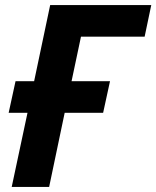

<svg xmlns="http://www.w3.org/2000/svg" viewBox="-20 -734 614 754"><path d="M14 -291H88L26 0H173L234 -291H385L412 -415H261L298 -590H548L574 -714H177L114 -415H41Z"/></svg>

Font: BC Sans
Style: Bold Italic
Weight: 700
Italic angle: -12°
Designer: Monotype Design Team
Province of B.C.
Foundry: Monotype Imaging Inc.
Version: Version 2.000;GOOG;noto-source:20170915:90ef993387c0